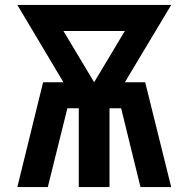

<svg xmlns="http://www.w3.org/2000/svg" viewBox="-20 -755 760 775"><path d="M50 0H173L252 -318H298V0H422V-318H469L547 0H671L566 -423H484L671 -735H50L236 -423H154ZM360 -423 236 -630H484Z"/></svg>

Font: Iosevka Sparkle
Style: Bold
Weight: 700
Designer: Belleve Invis
Foundry: Belleve Invis
Version: Version 4.5.0; ttfautohint (v1.8.3)